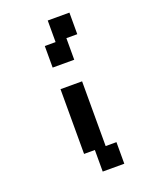

<svg xmlns="http://www.w3.org/2000/svg" viewBox="-160 -1085 820 1045"><g transform="rotate(-20 250.0 -562.5)"><path d="M311.9 -625V-250H374.4V-125H249.4V-250H186.9V-625ZM186.9 -875H249.4V-1000H375V-875H311.9V-750H186.9Z"/></g></svg>

Font: Amiga Topaz Unicode Rus
Style: Regular
Weight: 400
Designer: dMG of Trueschool and Divine Stylers
Foundry: dMG of Trueschool and Divine Stylers
Version: Version 1.1